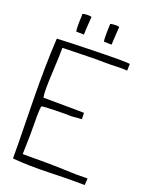

<svg xmlns="http://www.w3.org/2000/svg" viewBox="-159 -947 799 1029"><g transform="rotate(20 240.5 -432.5)"><path d="M87 -45 86 -46Q90 -165 88.5 -227.5Q87 -290 92 -319Q97 -323 165 -324.5Q233 -326 250.5 -325Q268 -324 274 -325.5Q280 -327 321 -329Q320 -326 320 -335.5Q320 -345 319 -364V-365Q288 -366 257 -366Q226 -366 88 -367L87 -368Q80 -395 86 -509Q92 -623 91 -652L92 -653H95Q236 -657 269 -657Q302 -657 335 -656.5Q368 -656 397.5 -657.5Q427 -659 459 -657L460 -695Q460 -696 440 -697Q420 -698 387 -698Q354 -698 311 -697Q268 -696 222 -695Q176 -694 130.5 -692.5Q85 -691 46 -689Q41 -603 40 -518Q39 -433 40 -348Q41 -263 43 -177.5Q45 -92 45 -5Q142 3 247.5 -0.5Q353 -4 455 -3L457 -39V-41Q389 -39 325 -42.5Q261 -46 87 -45ZM175 -759V-760V-761Q175 -768 176 -784Q177 -800 178 -817.5Q179 -835 180 -848Q181 -861 181 -862Q174 -865 156.5 -864.5Q139 -864 130 -861Q130 -855 129.5 -842Q129 -829 128.5 -814Q128 -799 128.5 -784.5Q129 -770 131 -760H134L173 -759ZM333 -759V-760V-761Q333 -768 334 -784Q335 -800 336 -817.5Q337 -835 338 -848Q339 -861 339 -862Q332 -865 314.5 -864.5Q297 -864 288 -861Q288 -855 287.5 -842Q287 -829 286.5 -814Q286 -799 286.5 -784.5Q287 -770 289 -760H292L331 -759Z"/></g></svg>

Font: Londrina Solid Thin
Style: Regular
Weight: 250
Designer: Marcelo Magalhaes
Foundry: Marcelo Magalhães
Version: Version 1.002